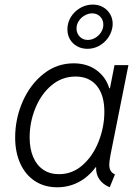

<svg xmlns="http://www.w3.org/2000/svg" viewBox="-20 -794 600 822"><path d="M44.9 -205.1Q44.9 -285.6 76.9 -358.9Q108.9 -432.1 166 -477.5Q223.1 -522.9 295.4 -522.9Q352.1 -522.9 392.6 -493.9Q433.1 -464.8 447.8 -416H450.7L470.2 -515.1H529.8L453.1 -130.9Q447.8 -102.1 447.8 -89.4Q447.8 -73.7 453.4 -63.5Q459 -53.2 472.2 -47.4L449.7 7.8Q420.4 -4.4 405.3 -26.6Q390.1 -48.8 391.6 -78.1H389.6Q357.4 -35.2 315.4 -13.7Q273.4 7.8 225.1 7.8Q170.4 7.8 129.6 -18.8Q88.9 -45.4 66.9 -93.8Q44.9 -142.1 44.9 -205.1ZM426.8 -315.4Q426.8 -387.2 394.3 -426.8Q361.8 -466.3 303.7 -466.3Q245.6 -466.3 200.9 -429Q156.2 -391.6 131.6 -331.3Q106.9 -271 106.9 -205.6Q106.9 -157.7 121.8 -122.3Q136.7 -86.9 165 -67.6Q193.4 -48.3 232.4 -48.3Q290 -48.3 334.2 -87.6Q378.4 -127 402.6 -189Q426.8 -251 426.8 -315.4ZM268.6 -668Q268.6 -676.8 270 -685.5Q274.4 -710.4 290 -730.7Q305.7 -751 328.6 -762.7Q351.6 -774.4 377 -774.4Q401.9 -774.4 421.1 -763.4Q440.4 -752.4 451.4 -733.6Q462.4 -714.8 462.4 -691.9Q462.4 -681.6 460.4 -673.3Q455.6 -648.9 440.2 -628.7Q424.8 -608.4 402.3 -596.7Q379.9 -585 354.5 -585Q329.6 -585 310.1 -595.9Q290.5 -606.9 279.5 -625.7Q268.6 -644.5 268.6 -668ZM422.4 -688.5Q422.4 -709 408.9 -722.9Q395.5 -736.8 374.5 -736.8Q358.4 -736.8 342.8 -728Q327.1 -719.2 317.4 -704.3Q307.6 -689.5 307.6 -671.9Q307.6 -651.9 321 -637.5Q334.5 -623 356 -623Q372.1 -623 387.5 -631.8Q402.8 -640.6 412.6 -655.8Q422.4 -670.9 422.4 -688.5Z"/></svg>

Font: Reddit Sans Vanilla Light
Style: Italic
Weight: 300
Italic angle: -11.25°
Designer: Stephen Hutchings
Version: Version 1.013